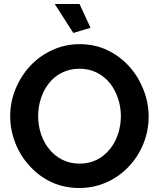

<svg xmlns="http://www.w3.org/2000/svg" viewBox="-20 -936 796 961"><path d="M433 -797 378 -916H254L347 -771ZM626 -104Q673 -154 698.5 -218.5Q724 -283 724 -353Q724 -420 699 -485Q674 -550 629 -601Q582 -654 518.5 -684.5Q455 -715 380 -715Q307 -715 243 -686Q179 -657 131 -606Q84 -555 57.5 -490Q31 -425 31 -355Q31 -287 56 -222Q81 -157 127 -107Q174 -54 237.5 -24.5Q301 5 377 5Q450 5 514.5 -24Q579 -53 626 -104ZM224 -518Q251 -553 290.5 -572.5Q330 -592 378 -592Q425 -592 463.5 -573Q502 -554 530 -520Q556 -487 570.5 -444Q585 -401 585 -355Q585 -310 571.5 -267.5Q558 -225 532 -192Q472 -117 378 -117Q331 -117 292 -136.5Q253 -156 226 -190Q199 -223 185 -266Q171 -309 171 -355Q171 -400 184.5 -442.5Q198 -485 224 -518Z"/></svg>

Font: RT Raleway Bold
Style: Regular
Weight: 400
Designer: Matt McInerney, Pablo Impallari, Rodrigo Fuenzalida — Edited by Milan Moffatt in April 2016
Foundry: Matt McInerney, Pablo Impallari, Rodrigo Fuenzalida — Edited by Milan Moffatt in April 2016
Version: Version 3.001